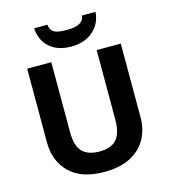

<svg xmlns="http://www.w3.org/2000/svg" viewBox="-134 -1045 1025 1161"><g transform="rotate(-15 378.0 -464.5)"><path d="M671 -714V-252Q671 -178 638.5 -118.5Q606 -59 540.5 -24.5Q475 10 375 10Q233 10 159 -62.5Q85 -135 85 -254V-714H236V-277Q236 -189 272 -153Q308 -117 379 -117Q453 -117 486.5 -156Q520 -195 520 -278V-714ZM573 -939Q568 -866 515 -820Q462 -774 379 -774Q293 -774 243 -819Q193 -864 189 -939H272Q275 -911 289.5 -898Q304 -885 328 -881.5Q352 -878 380 -878Q404 -878 427.5 -882.5Q451 -887 468 -900Q485 -913 488 -939Z"/></g></svg>

Font: Noto Sans IKEA
Style: Bold
Weight: 600
Designer: Monotype Design Team
Foundry: Monotype Imaging Inc.
Version: Version 2.001